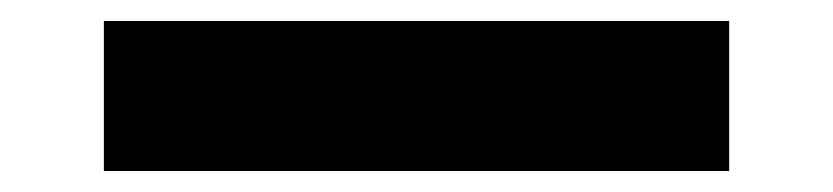

<svg xmlns="http://www.w3.org/2000/svg" viewBox="-20 20 794 183"><path d="M79 183V40H675V183Z"/></svg>

Font: DM Sans 28pt Black
Style: Regular
Weight: 900
Version: Version 4.004;gftools[0.9.30]